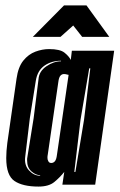

<svg xmlns="http://www.w3.org/2000/svg" viewBox="-20 -681 441 708"><path d="M122 7Q64 7 33.5 -13.5Q3 -34 3 -98Q3 -111 4 -124.5Q5 -138 7 -154L41 -391Q47 -434 66 -457.5Q85 -481 110.5 -490.5Q136 -500 161 -500Q201 -500 217.5 -487Q234 -474 241 -460L245 -494H401L331 0H210L217 -47Q201 -27 180.5 -10Q160 7 122 7ZM128 -33V-35Q112 -35 96 -49Q80 -63 80 -89Q80 -92 80 -95.5Q80 -99 81 -102L104 -245L122 -389Q124 -418 151 -436.5Q178 -455 205 -455V-457Q170 -457 144 -439Q118 -421 112 -383L90 -245L73 -103Q69 -72 87 -52.5Q105 -33 128 -33ZM254 -47H258L290 -240L313 -429H309L277 -240ZM169 -80Q177 -80 182.5 -86.5Q188 -93 190 -110L233 -405L228 -406Q225 -407 222 -407.5Q219 -408 216 -408Q208 -408 202.5 -401.5Q197 -395 195 -378L156 -110Q155 -106 155 -99Q155 -92 158 -87Q161 -80 169 -80ZM101 -545 216 -661H299L383 -545H283L250 -587L203 -545Z"/></svg>

Font: Alumni Sans Inline One
Style: Italic
Weight: 400
Italic angle: -8°
Designer: Robert E. Leuschke
Foundry: Robert E. Leuschke
Version: Version 1.100; ttfautohint (v1.8.3)